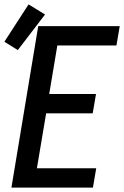

<svg xmlns="http://www.w3.org/2000/svg" viewBox="-40 -854 565 874"><path d="M12 0 134 -735H505L490 -647H221L184 -426H397L382 -338H170L128 -88H398L383 0ZM41 -626 -20 -664 90 -834 165 -788Z"/></svg>

Font: Iosevka SS04 Semibold Oblique
Style: Regular
Weight: 600
Italic angle: -9°
Monospace: yes
Designer: Belleve Invis
Foundry: Belleve Invis
Version: Version 19.0.0; ttfautohint (v1.8.4)